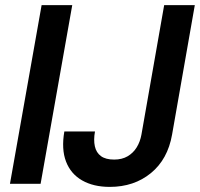

<svg xmlns="http://www.w3.org/2000/svg" viewBox="-20 -720 783 752"><path d="M19 0 143 -700H263L139 0ZM410 12Q346 12 301.5 -13.5Q257 -39 238.5 -87.5Q220 -136 232 -205H352Q346 -172 351.5 -147Q357 -122 375.5 -108.5Q394 -95 427 -95Q458 -95 480 -108Q502 -121 515.5 -143Q529 -165 534 -193L623 -700H743L654 -193Q637 -96 571 -42Q505 12 410 12Z"/></svg>

Font: DM Sans 28pt SemiBold
Style: Italic
Weight: 600
Italic angle: -10°
Version: Version 4.004;gftools[0.9.30]